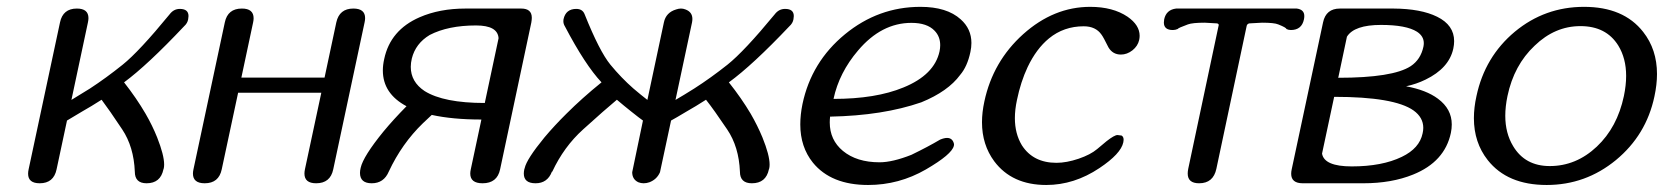

<svg xmlns="http://www.w3.org/2000/svg" viewBox="-20 -525 4767 550"><path d="M448.2 -40Q439.9 0 399.9 0Q366.2 0 366.2 -33.2Q363.3 -104.5 330.1 -154.3Q292.5 -210.9 271 -239.3Q241.2 -220.2 215.3 -205.6Q184.1 -186.5 171.9 -179.7L142.1 -40Q133.8 0 93.8 0Q60.5 0 60.5 -27.3Q60.5 -33.2 62 -40L151.9 -460.9Q160.2 -500.5 200.2 -500.5Q233.4 -500.5 233.4 -473.1Q233.4 -467.8 231.9 -460.9L184.6 -238.8Q207.5 -252.4 237.8 -271.5Q284.2 -301.8 331.5 -339.8Q378.9 -377.9 465.8 -483.9Q477.5 -499.5 495.1 -499.5Q520 -499.5 520 -479Q520 -475.1 519 -469.7Q517.1 -458.5 507.3 -449.7Q402.8 -338.9 335.4 -289.1Q371.1 -243.7 397 -199.2Q416.5 -165.5 430.2 -131.3Q450.2 -80.6 450.2 -53.7Q450.2 -47.9 449.2 -43Z M934.6 -40Q926.3 0 885.7 0Q852.1 0 852.1 -27.8Q852.1 -33.2 853.5 -40L900.4 -259.3H662.1L615.2 -40Q606.9 0 566.4 0Q532.7 0 532.7 -27.8Q532.7 -33.2 534.2 -40L624 -460.9Q632.3 -500.5 672.9 -500.5Q706.5 -500.5 706.5 -472.7Q706.5 -467.3 705.1 -460.9L671.4 -302.7H909.7L943.4 -460.9Q952.1 -500.5 992.2 -500.5Q1025.9 -500.5 1025.9 -473.1Q1025.9 -467.8 1024.4 -460.9Z M1408.2 -415.5Q1405.8 -452.1 1343.8 -452.1Q1263.7 -452.1 1210.9 -424.8Q1170.4 -400.4 1159.7 -357.4Q1156.7 -344.7 1156.7 -333.5Q1156.7 -290.5 1196.3 -264.2Q1251 -230 1368.7 -230ZM1473.1 -500.5Q1503.4 -500.5 1503.4 -474.1Q1503.4 -468.3 1502 -460.4L1412.6 -40Q1404.3 0 1362.3 0Q1327.1 0 1327.1 -27.8Q1327.1 -33.2 1328.6 -40L1358.9 -182.1L1358.4 -182.6Q1276.9 -182.6 1216.8 -195.8Q1202.1 -182.1 1191.4 -171.9Q1131.3 -113.8 1093.8 -33.7Q1079.6 0 1044.9 0Q1011.2 0 1011.2 -29.8Q1011.2 -36.1 1013.2 -44.4Q1020.5 -77.1 1078.6 -148.4Q1107.4 -183.1 1144.5 -220.7Q1076.7 -256.8 1076.7 -323.2Q1076.7 -338.9 1080.6 -356Q1098.1 -439 1182.1 -475.6Q1239.3 -500.5 1313.5 -500.5Z M2182.6 -40Q2174.3 0 2133.8 0Q2099.6 0 2099.6 -33.2Q2096.7 -104.5 2063 -154.3Q2024.9 -210.9 2002.4 -239.3Q1972.7 -220.2 1946.8 -205.6Q1915 -186.5 1902.3 -179.7L1870.6 -31.7Q1861.8 -11.2 1840.3 -2.9Q1832 0 1823.7 0Q1815.9 0 1808.6 -2.9Q1791 -11.2 1791 -31.7L1821.8 -179.7Q1812 -186.5 1788.1 -205.6Q1769 -220.7 1747.1 -239.3Q1712.9 -210.9 1650.4 -154.3Q1595.2 -104.5 1562 -33.2H1561Q1548.3 0 1514.2 0Q1480.5 0 1480.5 -27.8Q1480.5 -33.2 1481.9 -40L1482.9 -43Q1488.3 -68.8 1539.6 -131.3Q1568.4 -165.5 1602.5 -199.2Q1647 -243.7 1703.1 -289.1Q1656.2 -338.9 1598.1 -449.7Q1593.8 -456.5 1593.8 -464.4Q1593.8 -466.8 1594.2 -469.7Q1600.6 -499.5 1630.9 -499.5Q1648.9 -499.5 1654.8 -483.9Q1697.3 -377.9 1728.5 -339.8Q1759.8 -301.8 1794.4 -271.5Q1816.9 -252.4 1834.5 -238.8L1881.8 -460.9Q1887.7 -489.3 1917 -498Q1924.3 -500.5 1930.7 -500.5Q1937 -500.5 1943.4 -498Q1963.4 -490.7 1963.4 -470.7Q1963.4 -466.3 1962.4 -460.9L1915 -238.8Q1938.5 -252.4 1968.8 -271.5Q2016.1 -301.8 2064 -339.8Q2111.8 -377.9 2199.2 -483.9Q2210.9 -499.5 2229 -499.5Q2253.9 -499.5 2253.9 -479Q2253.9 -475.1 2252.9 -469.7Q2251 -458.5 2241.2 -449.7Q2136.2 -338.9 2067.9 -289.1Q2104 -243.7 2130.4 -199.2Q2149.9 -165.5 2164.1 -131.3Q2184.6 -80.6 2184.6 -53.7Q2184.6 -47.9 2183.6 -43Z M2567.9 -274.4Q2656.7 -310.5 2671.4 -377.9Q2673.3 -387.2 2673.3 -395.5Q2673.3 -420.4 2657.2 -437Q2635.7 -459.5 2590.8 -459.5Q2504.9 -459.5 2438 -380.4Q2383.8 -316.9 2367.7 -241.7Q2488.8 -241.7 2567.9 -274.4ZM2672.9 -125Q2684.6 -129.9 2692.9 -129.9Q2708 -129.9 2712.4 -114.3Q2712.9 -112.8 2712.9 -110.8Q2712.9 -109.4 2712.4 -107.4Q2707 -83 2632.3 -39.6Q2555.2 4.9 2466.8 4.9Q2360.8 4.9 2308.6 -59.1Q2272.5 -104 2272.5 -168.5Q2272.5 -196.3 2278.8 -227.1Q2304.2 -347.7 2400.4 -426.8Q2496.1 -505.4 2616.7 -505.4Q2692.4 -505.4 2731.9 -469.7Q2762.7 -442.4 2762.7 -401.9Q2762.7 -389.6 2759.8 -376Q2751 -334.5 2730.5 -310.5Q2695.8 -263.2 2619.1 -231.9Q2509.3 -193.8 2357.9 -190.9Q2356.9 -182.6 2356.9 -174.3Q2356.9 -124 2394.5 -92.8Q2434.1 -60.1 2499.5 -60.1Q2536.6 -60.1 2590.8 -81.5Q2639.2 -105 2672.9 -125Z M3129.4 -43.5Q3057.1 4.9 2977.1 4.9Q2878.9 4.9 2828.1 -63Q2793 -110.4 2793 -174.8Q2793 -203.1 2799.8 -234.4Q2824.2 -349.1 2911.1 -427.2Q2998.5 -505.4 3103 -505.4Q3168 -505.4 3210 -477.1Q3244.6 -453.1 3244.6 -422.4Q3244.6 -416.5 3243.2 -410.2Q3239.3 -393.1 3224.1 -380.9Q3208.5 -368.7 3190.9 -368.7Q3167.5 -368.7 3155.3 -389.2Q3140.6 -418.9 3135.3 -425.8Q3118.7 -449.7 3084.5 -449.7Q3027.3 -449.7 2984.9 -415Q2948.7 -385.3 2923.8 -333Q2903.8 -290.5 2893.1 -238.3Q2887.2 -210.9 2887.2 -186.5Q2887.2 -142.1 2907.2 -108.9Q2939.5 -58.6 3006.3 -58.6Q3035.2 -58.6 3069.8 -70.3Q3104 -82 3123 -98.1Q3134.8 -108.4 3149.9 -120.6Q3172.4 -138.2 3181.2 -138.2L3192.9 -136.7Q3198.7 -133.3 3198.7 -124.5Q3198.7 -121.1 3197.8 -117.2Q3190.9 -84.5 3129.4 -43.5Z M3694.8 -500.5Q3716.3 -497.6 3716.3 -479Q3716.3 -474.6 3715.3 -469.7Q3709 -439 3677.7 -439Q3670.9 -439 3665 -441.9Q3665 -445.8 3641.6 -455.1Q3630.4 -460 3595.2 -460L3558.6 -458Q3552.7 -456.5 3551.3 -451.2L3464.4 -41.5Q3455.6 0 3415 0Q3382.3 0 3382.3 -27.8Q3382.3 -34.2 3383.8 -41.5L3470.7 -451.2Q3471.2 -452.1 3471.2 -453.1Q3471.2 -457 3466.3 -458L3431.2 -460Q3396 -460 3382.8 -455.1Q3354.5 -444.8 3353.5 -441.9Q3346.7 -439 3339.8 -439Q3314 -439 3314 -460.4Q3314 -464.4 3314.9 -469.7Q3320.8 -497.1 3349.1 -500.5Z M4055.2 -143.1Q4057.1 -151.4 4057.1 -158.7Q4057.1 -188.5 4029.3 -208.5Q3974.1 -247.6 3801.8 -247.6L3767.1 -85Q3773.4 -48.3 3852.1 -48.3Q3939 -48.3 3995.6 -75.7Q4046.4 -100.1 4055.2 -143.1ZM3838.4 -419.9 3813.5 -302.2Q3969.7 -302.2 4021 -335.4Q4049.8 -354.5 4057.6 -391.6Q4058.6 -397 4058.6 -401.4Q4058.6 -421.4 4039.1 -434.1Q4008.3 -453.6 3936 -453.6Q3859.4 -453.6 3838.4 -419.9ZM4027.8 -24.9Q3966.3 0 3885.7 0H3711.9Q3678.7 0 3678.7 -27.3Q3678.7 -33.2 3680.2 -40L3770 -460.9Q3778.3 -500.5 3818.4 -500.5H3971.7Q4050.3 -500 4096.7 -477.1Q4145.5 -453.1 4145.5 -407.2Q4145.5 -397 4143.1 -385.7Q4130.9 -329.6 4063.5 -296.9Q4037.6 -284.2 4007.8 -277.8Q4065.9 -267.1 4099.1 -242.2Q4138.7 -212.9 4138.7 -168.5Q4138.7 -156.7 4136.2 -144.5Q4118.7 -61.5 4027.8 -24.9Z M4554.2 -105Q4612.8 -160.2 4631.8 -250Q4638.2 -280.8 4638.2 -307.6Q4638.2 -357.9 4615.7 -394.5Q4581.1 -450.2 4507.3 -450.2Q4434.1 -450.2 4376 -394Q4316.9 -338.4 4298.3 -250Q4292 -219.7 4292 -193.4Q4292 -143.6 4314.5 -106.4Q4348.6 -49.3 4419.4 -49.3Q4495.1 -49.3 4554.2 -105ZM4687 -433.6Q4726.6 -383.3 4726.6 -313Q4726.6 -282.7 4719.2 -248.5Q4695.8 -138.2 4608.9 -66.4Q4522 4.9 4410.6 4.9Q4297.9 4.9 4241.7 -66.4Q4202.1 -116.7 4202.1 -186.5Q4202.1 -216.8 4209.5 -250Q4233.4 -362.3 4319.3 -434.1Q4405.3 -505.4 4517.6 -505.4Q4630.9 -505.4 4687 -433.6Z"/></svg>

Font: inglobal
Style: Italic
Weight: 400
Italic angle: -12°
Designer: Andrey Kochetov, Denis Davydov, Evgeny Yurtaev
Foundry: inglobal
Version: Version 1.00 September 25, 2014, initial release